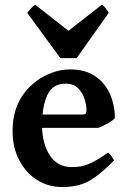

<svg xmlns="http://www.w3.org/2000/svg" viewBox="-20 -754 524 789"><path d="M452.1 -268.6Q443.4 -258.3 421.4 -246.3Q399.4 -234.4 383.8 -228.5H88.9L89.8 -283.2H316.9Q328.1 -283.2 331.8 -286.9Q335.4 -290.5 335.4 -300.8Q335.4 -320.3 327.9 -345.9Q320.3 -371.6 301.5 -390.9Q282.7 -410.2 249.5 -410.2Q196.3 -410.2 174.6 -363.5Q152.8 -316.9 152.8 -239.3Q152.8 -165 184.3 -116.2Q215.8 -67.4 275.4 -67.4Q295.9 -67.4 315.4 -71Q335 -74.7 360.4 -87.4Q385.7 -100.1 423.8 -126.5Q430.2 -123 438.7 -111.1Q447.3 -99.1 449.2 -95.2Q403.8 -49.3 370.1 -25.6Q336.4 -2 304.9 6.3Q273.4 14.6 234.4 14.6Q178.7 14.6 132.8 -14.2Q86.9 -43 59.3 -95Q31.7 -147 31.7 -215.8Q31.7 -349.1 132.3 -422.9Q158.2 -441.9 194.1 -455.3Q230 -468.8 267.1 -468.8Q331.1 -468.8 371.8 -440.4Q412.6 -412.1 432.4 -366.5Q452.1 -320.8 452.1 -268.6ZM294.9 -515.1H228L91.8 -701.2Q99.1 -710.4 107.9 -720.5Q116.7 -730.5 125 -734.4L261.2 -627.4L398.4 -734.4Q406.7 -730.5 413.8 -720.5Q420.9 -710.4 426.8 -701.2Z"/></svg>

Font: Gentium Plus
Style: Bold
Weight: 700
Designer: Victor Gaultney, Annie Olsen, Iska Routamaa, Becca Hirsbrunner
Foundry: SIL International
Version: Version 6.101